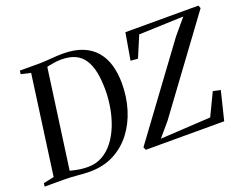

<svg xmlns="http://www.w3.org/2000/svg" viewBox="-129 -978 1544 1214"><g transform="rotate(-20 643.0 -371.0)"><path d="M90.5 -743H227.5Q267.5 -744 306.2 -747.5Q345 -751 382 -751Q460 -751 514.8 -728.5Q569.5 -706 603.8 -665.2Q638 -624.5 653.8 -569Q669.5 -513.5 669.5 -447Q669.5 -355.5 644.2 -273.2Q619 -191 570.2 -127.5Q521.5 -64 450.8 -27.5Q380 9 289.5 9Q264.5 9 243.5 7.5Q222.5 6 202.2 4.2Q182 2.5 160.8 1.2Q139.5 0 114 0H-13L-10.5 -22.5L61 -37.5L152.5 -705L87.5 -720ZM166.5 -16.5 144 -46.5Q165.5 -41.5 187.5 -36Q209.5 -30.5 234 -26.8Q258.5 -23 287.5 -23Q342.5 -23 386 -47.8Q429.5 -72.5 461.5 -114.8Q493.5 -157 514.8 -211Q536 -265 546.5 -325Q557 -385 557 -443.5Q557 -511.5 546.5 -563Q536 -614.5 513 -649.5Q490 -684.5 452.5 -702Q415 -719.5 360.5 -719.5Q338 -719.5 316.2 -716.5Q294.5 -713.5 276 -709.5Q257.5 -705.5 245.5 -702L264.5 -727ZM667.5 0 659 -20 1092 -608 1178.5 -711 878 -700 818 -558 769.5 -562.5 800.5 -743H1292L1299.5 -723.5L859.5 -125.5L781 -33.5L1120 -53L1192.5 -204L1242.5 -193L1195 0Z"/></g></svg>

Font: Merriweather 120pt
Style: Italic
Weight: 400
Italic angle: -7.8°
Version: Version 2.101